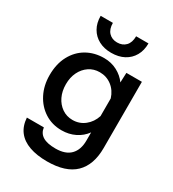

<svg xmlns="http://www.w3.org/2000/svg" viewBox="-228 -910 1105 1224"><g transform="rotate(30 325.0 -297.5)"><path d="M467 -480 470 -552H584V-65Q584 60 517 125Q450 190 313 190Q238 190 183 170.5Q128 151 97.5 111.5Q67 72 63 12H188Q193 52 225 72Q257 92 319 92Q392 92 428.5 54.5Q465 17 465 -51V-111Q437 -72 392.5 -50Q348 -28 294 -28Q224 -28 169.5 -63Q115 -98 84 -158.5Q53 -219 53 -295Q53 -378 85.5 -438.5Q118 -499 174 -531Q230 -563 301 -563Q354 -563 397.5 -540Q441 -517 467 -480ZM322 -120Q372 -120 410.5 -150.5Q449 -181 465 -231V-361Q449 -412 410.5 -441.5Q372 -471 322 -471Q278 -471 244 -448Q210 -425 191 -386Q172 -347 172 -297Q172 -246 191 -206.5Q210 -167 244 -143.5Q278 -120 322 -120ZM321 -614Q269 -614 229.5 -635Q190 -656 168 -694.5Q146 -733 146 -785H236Q236 -739 259.5 -714.5Q283 -690 321 -690Q360 -690 383.5 -714.5Q407 -739 407 -785H498Q498 -733 476 -694.5Q454 -656 414.5 -635Q375 -614 321 -614Z"/></g></svg>

Font: Azeret Mono Thin Medium
Style: Regular
Weight: 500
Version: Version 1.002